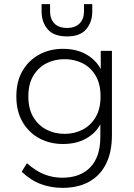

<svg xmlns="http://www.w3.org/2000/svg" viewBox="-20 -716 648 928"><path d="M282 192Q227 192 178 174Q129 156 85 114L110 73Q155 112 196 127.5Q237 143 280 143Q368 143 416.5 92.5Q465 42 465 -54V-115Q442 -72 395.5 -46Q349 -20 284 -20Q221 -20 170 -47.5Q119 -75 89 -126.5Q59 -178 59 -250Q59 -323 89 -374Q119 -425 170 -452.5Q221 -480 284 -480Q350 -480 397 -453Q444 -426 467 -382V-470H521V-63Q521 18 493 75Q465 132 411.5 162Q358 192 282 192ZM292 -69Q340 -69 379.5 -89.5Q419 -110 442.5 -150Q466 -190 466 -250Q466 -310 442.5 -350Q419 -390 379.5 -410Q340 -430 292 -430Q244 -430 204.5 -410Q165 -390 141 -350Q117 -310 117 -250Q117 -190 141 -150Q165 -110 204.5 -89.5Q244 -69 292 -69ZM304 -540Q240 -540 210.5 -574.5Q181 -609 181 -661V-696H222V-661Q222 -625 242.5 -603Q263 -581 304 -581Q344 -581 365 -603Q386 -625 386 -661V-696H426V-661Q426 -609 396.5 -574.5Q367 -540 304 -540Z"/></svg>

Font: Gantari Light
Style: Regular
Weight: 300
Designer: Anugrah Pasau
Foundry: Lafontype
Version: Version 1.000; ttfautohint (v1.8.3)